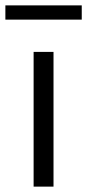

<svg xmlns="http://www.w3.org/2000/svg" viewBox="-62 -694 324 714"><path d="M63 0V-501H137V0ZM-42 -621V-674H242V-621Z"/></svg>

Font: Red Hat Display
Style: Regular
Weight: 300
Designer: Pentagram, MCKL
Foundry: Pentagram, MCKL
Version: Version 1.023